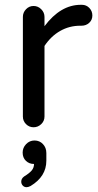

<svg xmlns="http://www.w3.org/2000/svg" viewBox="-20 -529 414 807"><path d="M76.2 -39.1V-458Q76.2 -476.6 89.4 -490.2Q102.5 -503.9 121.1 -503.9Q139.6 -503.9 153.3 -490.2Q167 -476.6 167 -458V-418.9Q234.4 -508.8 319.3 -508.8H324.2Q342.8 -508.8 355.5 -495.6Q368.2 -482.4 368.2 -463.9Q368.2 -445.3 355 -433.1Q341.8 -420.9 322.3 -420.9H317.4Q271.5 -420.9 232.9 -398.9Q194.3 -377 167 -335.9V-39.1Q167 -20.5 153.3 -7.3Q139.6 5.9 121.1 5.9Q102.5 5.9 89.4 -7.3Q76.2 -20.5 76.2 -39.1ZM69.3 234.4Q69.3 221.7 81.1 212.9Q103.5 199.2 113.3 187.5Q123 175.8 123 160.2Q102.5 160.2 88.9 147Q75.2 133.8 75.2 112.3Q75.2 91.8 89.8 76.7Q104.5 61.5 125 61.5Q146.5 61.5 160.6 76.7Q174.8 91.8 174.8 114.3V146.5Q174.8 212.9 108.4 252.9Q98.6 257.8 91.8 257.8Q82 257.8 75.7 251Q69.3 244.1 69.3 234.4Z"/></svg>

Font: KTXP_ComRound
Style: Medium
Weight: 500
Version: Version 1.01;May 16, 2022;FontCreator 13.0.0.2683 64-bit